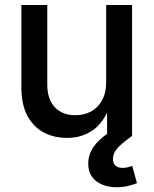

<svg xmlns="http://www.w3.org/2000/svg" viewBox="-20 -556 628 785"><path d="M253.9 7.8Q199.2 7.8 157 -15.4Q114.7 -38.6 91.1 -84.5Q67.4 -130.4 67.4 -197.3V-535.6H173.3V-210.4Q173.3 -150.9 203.9 -117.9Q234.4 -85 288.1 -85Q324.2 -85 352.5 -100.3Q380.9 -115.7 397.5 -146.2Q414.1 -176.8 414.1 -221.2V-535.6H520V0H418L417.5 -131.8H432.6Q408.2 -59.6 362.5 -25.9Q316.9 7.8 253.9 7.8ZM457 209.5Q406.2 209.5 373.5 184.6Q340.8 159.7 340.8 112.8Q340.8 76.7 362.3 44.9Q383.8 13.2 426.3 -14.2L520 0Q483.4 25.4 462.6 47.1Q441.9 68.8 441.9 94.2Q441.9 111.3 451.7 120.8Q461.4 130.4 481.9 130.4Q492.7 130.4 502.4 127.9Q512.2 125.5 520.5 122.1L540 192.9Q524.4 199.2 503.2 204.3Q481.9 209.5 457 209.5Z"/></svg>

Font: Inter 20pt Medium
Style: Regular
Weight: 500
Version: Version 4.001;git-66647c0bb